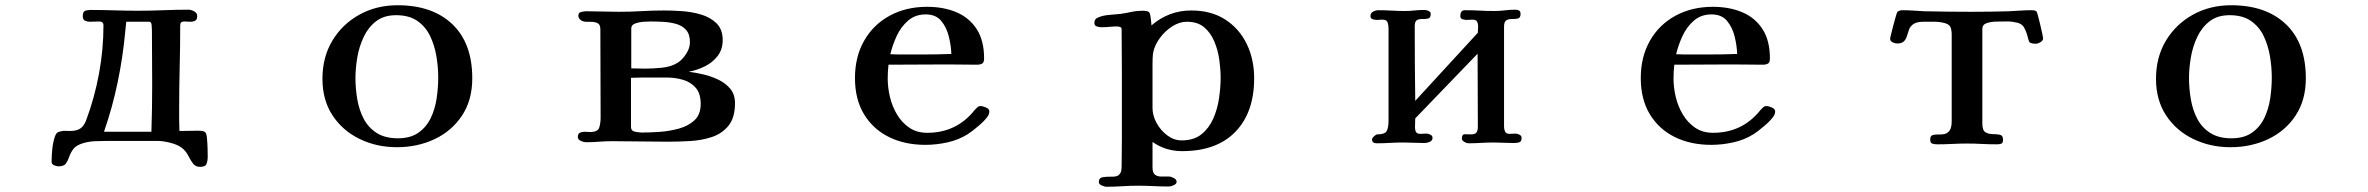

<svg xmlns="http://www.w3.org/2000/svg" viewBox="-20 -545 9040 733"><path d="M561 -220Q561 -272 560.5 -324.5Q560 -377 560 -429Q560 -434 559 -448Q558 -462 550 -462H462Q461 -452 460 -442.5Q459 -433 458 -423Q449 -326 429 -230Q409 -134 377 -42H500Q514 -42 529 -42Q544 -42 558 -42Q561 -131 561 -220ZM773 53Q773 69 768.5 80.5Q764 92 744 92Q726 92 716.5 79Q707 66 698.5 49Q690 32 675 20Q658 7 630 0Q602 -7 581 -7H390Q367 -7 343 -6Q319 -5 296 2Q270 10 259.5 24.5Q249 39 244 54Q239 69 231.5 79.5Q224 90 203 90Q196 90 186.5 86Q177 82 177 73Q177 50 179.5 25Q182 0 189 -22Q192 -31 196 -36Q200 -41 210 -43Q219 -46 228 -45.5Q237 -45 247 -45Q272 -45 286 -54Q300 -63 309 -86Q341 -172 358 -264Q375 -356 375 -448Q375 -463 359 -463Q350 -463 341 -462.5Q332 -462 323 -462Q313 -462 304.5 -466Q296 -470 296 -483Q296 -500 304.5 -503.5Q313 -507 327 -507Q372 -507 417 -505.5Q462 -504 507 -504Q556 -504 604 -506Q652 -508 701 -508Q710 -508 721.5 -501.5Q733 -495 733 -484Q733 -471 726 -466.5Q719 -462 707 -462Q701 -462 695 -462.5Q689 -463 683 -463Q668 -463 668 -449Q668 -370 666 -291Q664 -212 664 -132Q664 -110 664 -88.5Q664 -67 665 -45Q683 -45 700.5 -45.5Q718 -46 736 -46Q742 -46 748.5 -45.5Q755 -45 761 -42Q768 -39 770 -19Q772 1 772.5 22.5Q773 44 773 53Z M1653 -249Q1653 -289 1646 -330.5Q1639 -372 1622 -407.5Q1605 -443 1573.5 -465Q1542 -487 1492 -487Q1446 -487 1416 -464Q1386 -441 1368.5 -404Q1351 -367 1344 -325.5Q1337 -284 1337 -247Q1337 -207 1344 -166Q1351 -125 1368.5 -91.5Q1386 -58 1418 -37.5Q1450 -17 1499 -17Q1547 -17 1577.5 -38.5Q1608 -60 1624.5 -94.5Q1641 -129 1647 -169.5Q1653 -210 1653 -249ZM1783 -246Q1783 -163 1744 -104Q1705 -45 1639.5 -14Q1574 17 1495 17Q1418 17 1353 -14.5Q1288 -46 1249.5 -104.5Q1211 -163 1211 -244Q1211 -327 1249 -390Q1287 -453 1352 -489Q1417 -525 1498 -525Q1631 -525 1707 -452.5Q1783 -380 1783 -246Z M2655 -148Q2655 -188 2636.5 -209.5Q2618 -231 2588.5 -240Q2559 -249 2525 -249H2477Q2455 -249 2433 -249Q2411 -249 2389 -248V-60Q2389 -45 2405 -42Q2421 -39 2431 -39Q2460 -39 2497.5 -41.5Q2535 -44 2571.5 -54Q2608 -64 2631.5 -86Q2655 -108 2655 -148ZM2614 -384Q2614 -414 2599.5 -430.5Q2585 -447 2562 -453.5Q2539 -460 2513.5 -461.5Q2488 -463 2466 -463Q2457 -463 2439 -462Q2421 -461 2405.5 -455.5Q2390 -450 2390 -437V-284Q2404 -284 2417 -283.5Q2430 -283 2443 -283Q2472 -283 2507.5 -286.5Q2543 -290 2568 -306Q2586 -318 2600 -340Q2614 -362 2614 -384ZM2786 -151Q2786 -96 2761.5 -65.5Q2737 -35 2698 -22Q2659 -9 2614 -6.5Q2569 -4 2528 -4Q2476 -4 2423 -5Q2370 -6 2317 -6Q2292 -6 2267 -4Q2242 -2 2217 -2Q2209 -2 2197.5 -7Q2186 -12 2186 -22Q2186 -34 2193.5 -38Q2201 -42 2211 -42Q2217 -42 2222.5 -41.5Q2228 -41 2233 -41Q2262 -41 2267.5 -57.5Q2273 -74 2273 -97Q2273 -181 2272.5 -265Q2272 -349 2272 -433Q2272 -450 2263 -455.5Q2254 -461 2241 -461.5Q2228 -462 2216 -462Q2206 -462 2197 -468.5Q2188 -475 2188 -486Q2188 -497 2199.5 -499.5Q2211 -502 2218 -502Q2250 -502 2280.5 -501Q2311 -500 2342 -500Q2386 -500 2429.5 -502.5Q2473 -505 2516 -505Q2545 -505 2583 -502.5Q2621 -500 2656.5 -489.5Q2692 -479 2715.5 -456Q2739 -433 2739 -392Q2739 -356 2719.5 -331Q2700 -306 2670.5 -291.5Q2641 -277 2609 -271Q2635 -268 2665 -261Q2695 -254 2723 -240.5Q2751 -227 2768.5 -205.5Q2786 -184 2786 -151Z M3612 -339Q3611 -370 3602.5 -405Q3594 -440 3573.5 -465Q3553 -490 3514 -490Q3474 -490 3446.5 -466Q3419 -442 3403 -407Q3387 -372 3379 -338Q3396 -337 3413 -337Q3430 -337 3446 -337H3502Q3530 -337 3557 -337.5Q3584 -338 3612 -339ZM3757 -120Q3757 -110 3751 -101Q3740 -85 3716 -64.5Q3692 -44 3675 -33Q3640 -11 3597.5 -1.5Q3555 8 3513 8Q3434 8 3373.5 -22Q3313 -52 3278.5 -109Q3244 -166 3244 -247Q3244 -328 3279 -389.5Q3314 -451 3376.5 -485Q3439 -519 3519 -519Q3583 -519 3632 -498Q3681 -477 3709 -433.5Q3737 -390 3737 -322Q3737 -307 3730 -302.5Q3723 -298 3709 -298Q3681 -298 3652.5 -298.5Q3624 -299 3595 -299Q3540 -299 3484 -298.5Q3428 -298 3372 -298Q3369 -271 3369 -245Q3369 -211 3377.5 -175Q3386 -139 3404.5 -108Q3423 -77 3451.5 -57.5Q3480 -38 3520 -38Q3632 -38 3701 -125Q3706 -130 3711 -135Q3716 -140 3724 -140Q3732 -140 3744.5 -134.5Q3757 -129 3757 -120Z M4640 -248Q4640 -280 4635 -316.5Q4630 -353 4616 -386.5Q4602 -420 4577 -441Q4552 -462 4511 -462Q4483 -462 4455.5 -444.5Q4428 -427 4408.5 -400.5Q4389 -374 4383 -347Q4381 -336 4380.5 -324.5Q4380 -313 4380 -302Q4380 -259 4380 -217Q4380 -175 4380 -132Q4380 -104 4395.5 -75.5Q4411 -47 4436.5 -28Q4462 -9 4491 -9Q4538 -9 4567 -32.5Q4596 -56 4612 -92.5Q4628 -129 4634 -170.5Q4640 -212 4640 -248ZM4768 -246Q4768 -116 4696.5 -42Q4625 32 4493 32Q4430 32 4380 -3V94Q4380 115 4389.5 122Q4399 129 4413.5 129Q4428 129 4443 129Q4450 129 4461 134.5Q4472 140 4472 149Q4472 157 4461 162Q4450 167 4443 167Q4413 167 4383.5 165.5Q4354 164 4324 164Q4294 164 4264 166Q4234 168 4204 168Q4197 168 4186 163Q4175 158 4175 150Q4175 134 4190 131.5Q4205 129 4223.5 129.5Q4242 130 4250 124Q4258 117 4260 109Q4262 101 4262 91Q4262 65 4262.5 38.5Q4263 12 4263 -14V-268Q4263 -309 4262.5 -350.5Q4262 -392 4262 -433Q4262 -440 4256 -442Q4250 -444 4245 -444Q4230 -444 4215 -442.5Q4200 -441 4185 -441Q4177 -441 4167.5 -444Q4158 -447 4158 -458Q4158 -473 4172 -478Q4189 -486 4214 -488Q4239 -490 4258 -492Q4279 -495 4299.5 -499.5Q4320 -504 4342 -504Q4364 -504 4368 -497Q4372 -490 4374 -470L4376 -448Q4442 -505 4528 -505Q4604 -505 4657.5 -470.5Q4711 -436 4739.5 -377.5Q4768 -319 4768 -246Z M5789 -19Q5789 -4 5779.5 -1.5Q5770 1 5758 1Q5739 1 5720 0Q5701 -1 5682 -1Q5658 -1 5634 0.5Q5610 2 5586 2Q5579 2 5570 -3.5Q5561 -9 5561 -16Q5561 -33 5573 -32.5Q5585 -32 5596 -32Q5612 -32 5617 -39.5Q5622 -47 5622 -62Q5622 -132 5621.5 -201Q5621 -270 5621 -340L5383 -93Q5383 -85 5382.5 -76Q5382 -67 5382 -59Q5382 -48 5386 -41Q5390 -34 5403 -34Q5409 -34 5414.5 -34.5Q5420 -35 5426 -35Q5432 -35 5440.5 -31Q5449 -27 5449 -19Q5449 -8 5438.5 -3.5Q5428 1 5418 1Q5398 1 5377.5 0Q5357 -1 5337 -1Q5312 -1 5287 0.5Q5262 2 5236 2Q5218 2 5218 -13Q5218 -18 5226 -25Q5234 -32 5238 -32Q5267 -32 5274 -45Q5281 -58 5281 -84V-436Q5281 -449 5277.5 -459.5Q5274 -470 5257 -470Q5252 -470 5246.5 -469.5Q5241 -469 5236 -469Q5229 -469 5220.5 -471.5Q5212 -474 5212 -484Q5212 -495 5222 -500.5Q5232 -506 5242 -506Q5268 -506 5293.5 -504.5Q5319 -503 5344 -503Q5362 -503 5380.5 -505Q5399 -507 5418 -507Q5425 -507 5433.5 -503.5Q5442 -500 5442 -492Q5442 -477 5433 -474.5Q5424 -472 5411.5 -472.5Q5399 -473 5390 -468.5Q5381 -464 5381 -445Q5381 -374 5381.5 -302.5Q5382 -231 5383 -160L5622 -420Q5622 -426 5622.5 -432Q5623 -438 5623 -444Q5623 -455 5619 -462.5Q5615 -470 5602 -470Q5596 -470 5590.5 -469.5Q5585 -469 5579 -469Q5572 -469 5563.5 -471.5Q5555 -474 5555 -484Q5555 -494 5559 -500Q5563 -506 5574 -506Q5602 -506 5629.5 -504.5Q5657 -503 5685 -503Q5705 -503 5725 -505.5Q5745 -508 5765 -508Q5773 -508 5779 -505Q5785 -502 5785 -492Q5785 -477 5775.5 -474.5Q5766 -472 5753.5 -472.5Q5741 -473 5731.5 -468Q5722 -463 5722 -443V-61Q5722 -51 5726 -42.5Q5730 -34 5743 -34Q5749 -34 5754.5 -34.5Q5760 -35 5766 -35Q5772 -35 5780.5 -31Q5789 -27 5789 -19Z M6612 -339Q6611 -370 6602.5 -405Q6594 -440 6573.5 -465Q6553 -490 6514 -490Q6474 -490 6446.5 -466Q6419 -442 6403 -407Q6387 -372 6379 -338Q6396 -337 6413 -337Q6430 -337 6446 -337H6502Q6530 -337 6557 -337.5Q6584 -338 6612 -339ZM6757 -120Q6757 -110 6751 -101Q6740 -85 6716 -64.5Q6692 -44 6675 -33Q6640 -11 6597.5 -1.5Q6555 8 6513 8Q6434 8 6373.5 -22Q6313 -52 6278.5 -109Q6244 -166 6244 -247Q6244 -328 6279 -389.5Q6314 -451 6376.5 -485Q6439 -519 6519 -519Q6583 -519 6632 -498Q6681 -477 6709 -433.5Q6737 -390 6737 -322Q6737 -307 6730 -302.5Q6723 -298 6709 -298Q6681 -298 6652.5 -298.5Q6624 -299 6595 -299Q6540 -299 6484 -298.5Q6428 -298 6372 -298Q6369 -271 6369 -245Q6369 -211 6377.5 -175Q6386 -139 6404.5 -108Q6423 -77 6451.5 -57.5Q6480 -38 6520 -38Q6632 -38 6701 -125Q6706 -130 6711 -135Q6716 -140 6724 -140Q6732 -140 6744.5 -134.5Q6757 -129 6757 -120Z M7780 -399Q7780 -390 7770 -384Q7760 -378 7752 -378Q7747 -378 7739.5 -379Q7732 -380 7728 -384Q7726 -387 7725 -390.5Q7724 -394 7723 -397Q7717 -423 7707 -440.5Q7697 -458 7667 -461Q7658 -463 7649 -463Q7640 -463 7631 -463Q7620 -463 7600 -462.5Q7580 -462 7564 -456.5Q7548 -451 7548 -434V-73Q7548 -47 7560 -40Q7572 -33 7587.5 -33Q7603 -33 7615 -30.5Q7627 -28 7627 -12Q7627 1 7620.5 3.5Q7614 6 7603 6Q7575 6 7546.5 4.5Q7518 3 7489 3Q7461 3 7433 4.5Q7405 6 7376 6Q7366 6 7357.5 3.5Q7349 1 7349 -12Q7349 -26 7357.5 -29Q7366 -32 7378 -31.5Q7390 -31 7402 -33Q7414 -35 7422.5 -46Q7431 -57 7431 -83V-410Q7431 -414 7431 -418Q7431 -422 7430 -426Q7429 -439 7423.5 -446Q7418 -453 7404 -457Q7385 -462 7364.5 -462Q7344 -462 7324 -462Q7298 -462 7285.5 -453.5Q7273 -445 7268.5 -433Q7264 -421 7260.5 -408.5Q7257 -396 7249 -387.5Q7241 -379 7222 -379Q7215 -379 7205.5 -383.5Q7196 -388 7196 -397Q7196 -400 7200 -416Q7204 -432 7209 -451.5Q7214 -471 7218.5 -485.5Q7223 -500 7224 -500Q7231 -506 7244 -506Q7265 -506 7285.5 -504.5Q7306 -503 7327 -502Q7372 -501 7417.5 -500.5Q7463 -500 7508 -500Q7543 -500 7578.5 -500.5Q7614 -501 7649 -502Q7671 -503 7692 -504.5Q7713 -506 7735 -506Q7741 -506 7745.5 -505.5Q7750 -505 7755 -501Q7756 -501 7760 -486.5Q7764 -472 7768.5 -453Q7773 -434 7776.5 -418Q7780 -402 7780 -399Z M8653 -249Q8653 -289 8646 -330.5Q8639 -372 8622 -407.5Q8605 -443 8573.5 -465Q8542 -487 8492 -487Q8446 -487 8416 -464Q8386 -441 8368.5 -404Q8351 -367 8344 -325.5Q8337 -284 8337 -247Q8337 -207 8344 -166Q8351 -125 8368.5 -91.5Q8386 -58 8418 -37.5Q8450 -17 8499 -17Q8547 -17 8577.5 -38.5Q8608 -60 8624.5 -94.5Q8641 -129 8647 -169.5Q8653 -210 8653 -249ZM8783 -246Q8783 -163 8744 -104Q8705 -45 8639.5 -14Q8574 17 8495 17Q8418 17 8353 -14.5Q8288 -46 8249.5 -104.5Q8211 -163 8211 -244Q8211 -327 8249 -390Q8287 -453 8352 -489Q8417 -525 8498 -525Q8631 -525 8707 -452.5Q8783 -380 8783 -246Z"/></svg>

Font: Kaisei Opti
Style: Bold
Weight: 700
Designer: Font-Kai, 金井和夫
Foundry: KAZUO KANAI
Version: Version 5.003